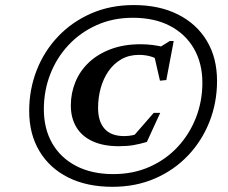

<svg xmlns="http://www.w3.org/2000/svg" viewBox="-20 -708 878 740"><path d="M458.5 -183.5Q477 -183.5 492 -187Q507 -190.5 528.5 -201L484.5 -172L572.5 -273H597.5L546 -161Q517.5 -152.5 493.5 -148.5Q469.5 -144.5 437 -144.5Q378.5 -144.5 337 -163.5Q295.5 -182.5 274.2 -218Q253 -253.5 253 -301.5Q253 -349 270.5 -391.8Q288 -434.5 322.2 -467Q356.5 -499.5 406.8 -518.5Q457 -537.5 522 -537.5Q545 -537.5 569 -534.5Q593 -531.5 614.5 -525.5L586 -520L634.5 -550H649.5L621 -399.5L596.5 -397L572.5 -501.5L595 -473Q580.5 -485 559.5 -490.8Q538.5 -496.5 515.5 -496.5Q477 -496.5 447.5 -479.5Q418 -462.5 398 -433.5Q378 -404.5 368 -368Q358 -331.5 358 -292Q358 -240 383 -211.8Q408 -183.5 458.5 -183.5ZM416.5 -37Q493.5 -37 556.5 -65Q619.5 -93 665 -142Q710.5 -191 735.2 -254.5Q760 -318 760 -389Q760 -464 727.5 -520.5Q695 -577 635.2 -608.2Q575.5 -639.5 492 -639.5Q415.5 -639.5 352.5 -611.2Q289.5 -583 243.8 -534Q198 -485 173.5 -421.5Q149 -358 149 -287Q149 -212 181.2 -155.8Q213.5 -99.5 273.8 -68.2Q334 -37 416.5 -37ZM495.5 -688.5Q594 -688.5 666 -652.2Q738 -616 777.2 -550.5Q816.5 -485 816.5 -396Q816.5 -313 787.5 -239.2Q758.5 -165.5 705 -109Q651.5 -52.5 577.5 -20.2Q503.5 12 413.5 12Q315 12 243 -24Q171 -60 131.8 -125.8Q92.5 -191.5 92.5 -280.5Q92.5 -363 121.2 -436.8Q150 -510.5 203.5 -567Q257 -623.5 331 -656Q405 -688.5 495.5 -688.5Z"/></svg>

Font: Newsreader 16pt 16pt SemiBold
Style: Italic
Weight: 600
Italic angle: -17°
Version: Version 1.003